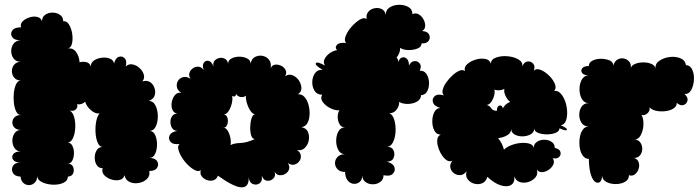

<svg xmlns="http://www.w3.org/2000/svg" viewBox="-20 -776 2995 823"><path d="M68 -19Q43 -20 35 -35.5Q27 -51 36 -65.5Q45 -80 70 -79Q45 -79 36.5 -91Q28 -103 36.5 -115Q45 -127 70 -127Q52 -127 42.5 -141Q33 -155 33 -173Q33 -191 42.5 -205Q52 -219 70 -219Q52 -219 42.5 -228.5Q33 -238 33 -251Q33 -264 42.5 -273.5Q52 -283 70 -283Q57 -283 49.5 -298Q42 -313 39.5 -335Q37 -357 39.5 -379Q42 -401 49.5 -416Q57 -431 70 -431Q51 -431 41 -443Q31 -455 31 -471Q31 -487 41 -499Q51 -511 70 -511Q49 -511 38.5 -525Q28 -539 28 -557Q28 -575 38.5 -589Q49 -603 70 -603Q42 -603 32.5 -617Q23 -631 32.5 -645Q42 -659 70 -659Q66 -674 77.5 -685Q89 -696 106.5 -701.5Q124 -707 139.5 -703.5Q155 -700 160 -685Q160 -703 173.5 -712.5Q187 -722 205 -722Q223 -722 237 -712.5Q251 -703 251 -685Q266 -687 276 -670.5Q286 -654 289.5 -631Q293 -608 288.5 -589Q284 -570 269 -568Q293 -572 306.5 -552.5Q320 -533 321 -509Q336 -513 350.5 -509.5Q365 -506 370 -490Q368 -506 382 -516Q396 -526 415.5 -528.5Q435 -531 450.5 -525Q466 -519 469 -504Q475 -528 489.5 -532.5Q504 -537 514.5 -526Q525 -515 519 -491Q531 -503 547.5 -500Q564 -497 578 -484.5Q592 -472 596.5 -456Q601 -440 590 -427Q610 -433 623.5 -424Q637 -415 642.5 -398Q648 -381 642.5 -365.5Q637 -350 617 -343Q636 -344 646 -324.5Q656 -305 656.5 -279.5Q657 -254 648 -234.5Q639 -215 620 -215Q637 -215 645 -197.5Q653 -180 653 -157Q653 -134 645 -116.5Q637 -99 620 -99Q645 -99 653.5 -85Q662 -71 653.5 -57Q645 -43 620 -43Q624 -22 609.5 -8.5Q595 5 574 8.5Q553 12 535.5 4Q518 -4 514 -25Q509 -8 492 -4.5Q475 -1 456.5 -7Q438 -13 426.5 -25.5Q415 -38 420 -55Q403 -55 394.5 -68.5Q386 -82 386 -100Q386 -118 394.5 -132Q403 -146 420 -146Q407 -146 399 -164Q391 -182 389.5 -207.5Q388 -233 392.5 -256Q397 -279 407 -290Q389 -287 370 -303.5Q351 -320 345 -340Q330 -326 310 -329Q315 -318 306 -308Q297 -298 279 -302Q292 -295 298 -273.5Q304 -252 302.5 -227Q301 -202 292.5 -183.5Q284 -165 269 -165Q283 -165 290 -151.5Q297 -138 297 -120Q297 -102 290 -88Q283 -74 269 -74Q287 -75 293 -61.5Q299 -48 294 -34Q289 -20 271 -19Q270 0 250 8.5Q230 17 204 15.5Q178 14 158.5 4Q139 -6 140 -25Q140 -4 129.5 6.5Q119 17 105.5 17.5Q92 18 81 9Q70 0 68 -19Z M914 -23Q909 -8 895.5 -3.5Q882 1 867.5 -4Q853 -9 844.5 -20.5Q836 -32 841 -47Q832 -39 817 -46Q802 -53 786.5 -68Q771 -83 759.5 -101.5Q748 -120 744.5 -136Q741 -152 750 -159Q723 -155 711.5 -167.5Q700 -180 707 -195.5Q714 -211 741 -215Q726 -215 718.5 -226Q711 -237 710.5 -251.5Q710 -266 717.5 -277.5Q725 -289 740 -289Q724 -292 718.5 -307Q713 -322 716.5 -339.5Q720 -357 730.5 -369Q741 -381 757 -378Q740 -389 738 -404Q736 -419 743.5 -430.5Q751 -442 765.5 -445.5Q780 -449 797 -438Q788 -451 792 -463.5Q796 -476 807 -483.5Q818 -491 831 -490Q844 -489 853 -476Q846 -497 854 -507.5Q862 -518 874.5 -515Q887 -512 895 -491Q892 -507 900 -516Q908 -525 920.5 -527.5Q933 -530 944 -524Q955 -518 958 -503Q958 -518 972.5 -525.5Q987 -533 1006 -533Q1025 -533 1039.5 -525.5Q1054 -518 1054 -503Q1058 -524 1073.5 -532Q1089 -540 1106 -536.5Q1123 -533 1133.5 -519.5Q1144 -506 1140 -484Q1147 -498 1160.5 -499Q1174 -500 1186.5 -493.5Q1199 -487 1204.5 -475Q1210 -463 1202 -449Q1218 -460 1234 -453.5Q1250 -447 1260.5 -432Q1271 -417 1272 -399.5Q1273 -382 1257 -372Q1274 -373 1285.5 -360Q1297 -347 1302.5 -326.5Q1308 -306 1307 -284.5Q1306 -263 1297.5 -248Q1289 -233 1272 -231Q1293 -227 1300 -210.5Q1307 -194 1303.5 -174.5Q1300 -155 1286.5 -142Q1273 -129 1253 -133Q1268 -123 1269.5 -109.5Q1271 -96 1263 -85Q1255 -74 1242 -70.5Q1229 -67 1214 -77Q1223 -63 1219 -50.5Q1215 -38 1203.5 -31Q1192 -24 1178.5 -25Q1165 -26 1157 -40Q1163 -21 1151 -10Q1139 1 1123.5 -1.5Q1108 -4 1102 -24Q1106 0 1093 9.5Q1080 19 1064.5 13Q1049 7 1046 -16Q1048 27 1016 27Q984 27 914 -23ZM1072 -180Q1061 -181 1056.5 -196Q1052 -211 1052.5 -231.5Q1053 -252 1058 -268Q1063 -284 1073 -287Q1063 -287 1053.5 -301Q1044 -315 1038.5 -333.5Q1033 -352 1034 -366Q1025 -358 1012 -360Q999 -362 992 -373Q991 -365 986 -363Q981 -361 975 -365Q978 -351 973.5 -332.5Q969 -314 960 -300Q951 -286 940 -286Q952 -283 955.5 -269Q959 -255 954 -241.5Q949 -228 936 -228Q947 -230 955.5 -216.5Q964 -203 967.5 -185Q971 -167 968 -154Q982 -162 1010 -163Q1038 -164 1072 -180Z M1459 -39Q1438 -39 1427 -50.5Q1416 -62 1416 -77Q1416 -92 1427 -103.5Q1438 -115 1459 -115Q1440 -115 1430.5 -132.5Q1421 -150 1421 -172.5Q1421 -195 1430.5 -212.5Q1440 -230 1459 -230Q1443 -230 1435.5 -243.5Q1428 -257 1427.5 -274Q1427 -291 1435 -303Q1417 -302 1396.5 -312Q1376 -322 1364 -338Q1352 -354 1361 -370Q1339 -370 1328.5 -386.5Q1318 -403 1318.5 -424.5Q1319 -446 1330 -462Q1341 -478 1363 -477Q1329 -496 1334 -505Q1339 -514 1373 -495Q1364 -509 1371.5 -523.5Q1379 -538 1394 -548.5Q1409 -559 1425 -561Q1414 -572 1424 -583.5Q1434 -595 1464 -592Q1454 -601 1461.5 -621Q1469 -641 1486.5 -661Q1504 -681 1522.5 -692Q1541 -703 1552 -694Q1548 -712 1558 -724.5Q1568 -737 1584.5 -740.5Q1601 -744 1615.5 -737.5Q1630 -731 1634 -712Q1633 -733 1650 -744Q1667 -755 1690 -755.5Q1713 -756 1730.5 -746Q1748 -736 1748 -715Q1761 -722 1774 -715Q1787 -708 1795 -693.5Q1803 -679 1802.5 -664.5Q1802 -650 1789 -643Q1812 -642 1819 -628.5Q1826 -615 1818 -602Q1810 -589 1787 -590Q1787 -575 1769.5 -568Q1752 -561 1730 -561.5Q1708 -562 1695 -571Q1696 -562 1692 -550.5Q1688 -539 1680 -529Q1687 -522 1688 -510Q1692 -526 1703 -529.5Q1714 -533 1723.5 -524.5Q1733 -516 1733 -495Q1742 -513 1756.5 -514Q1771 -515 1779.5 -503.5Q1788 -492 1779 -473Q1798 -474 1808 -459Q1818 -444 1819 -423Q1820 -402 1811.5 -385.5Q1803 -369 1785 -368Q1784 -350 1767.5 -340.5Q1751 -331 1729 -330.5Q1707 -330 1691 -339Q1692 -322 1680 -306Q1668 -290 1649 -291Q1664 -284 1670.5 -261Q1677 -238 1675.5 -211.5Q1674 -185 1664.5 -166Q1655 -147 1638 -147Q1660 -147 1667 -131Q1674 -115 1667 -99Q1660 -83 1638 -83Q1665 -76 1670.5 -59.5Q1676 -43 1663.5 -31Q1651 -19 1624 -25Q1624 -6 1610 4Q1596 14 1578 14Q1560 14 1546.5 4Q1533 -6 1533 -25Q1533 -6 1522 3.5Q1511 13 1496.5 12Q1482 11 1471 -1.5Q1460 -14 1459 -39Z M2069 -18Q2063 3 2047 9.5Q2031 16 2013.5 11.5Q1996 7 1985 -7Q1974 -21 1980 -42Q1969 -27 1954 -25.5Q1939 -24 1926.5 -33Q1914 -42 1910.5 -56.5Q1907 -71 1919 -87Q1904 -80 1889 -93.5Q1874 -107 1864 -129.5Q1854 -152 1854 -172Q1854 -192 1869 -199Q1851 -199 1842 -216Q1833 -233 1833 -256Q1833 -279 1842 -296Q1851 -313 1868 -313Q1841 -321 1836 -337Q1831 -353 1843.5 -364Q1856 -375 1883 -367Q1874 -375 1877.5 -390.5Q1881 -406 1893 -423Q1905 -440 1920 -453.5Q1935 -467 1949.5 -473Q1964 -479 1973 -471Q1968 -488 1982.5 -501Q1997 -514 2019 -520.5Q2041 -527 2060 -523.5Q2079 -520 2084 -503Q2085 -522 2106.5 -529.5Q2128 -537 2154.5 -535Q2181 -533 2201 -522Q2221 -511 2219 -492Q2227 -511 2241.5 -512.5Q2256 -514 2265.5 -503Q2275 -492 2268 -473Q2279 -484 2297.5 -476.5Q2316 -469 2333.5 -452Q2351 -435 2358.5 -416Q2366 -397 2355 -386Q2370 -389 2382.5 -376Q2395 -363 2402.5 -342Q2410 -321 2411 -298.5Q2412 -276 2406 -259Q2400 -242 2384 -239Q2413 -226 2410 -219.5Q2407 -213 2378 -226Q2378 -213 2361.5 -206.5Q2345 -200 2324 -200Q2303 -200 2286.5 -206.5Q2270 -213 2270 -226Q2270 -209 2255 -200.5Q2240 -192 2220.5 -191.5Q2201 -191 2186 -199.5Q2171 -208 2171 -224Q2172 -207 2154.5 -196.5Q2137 -186 2115 -184Q2125 -172 2131.5 -158.5Q2138 -145 2140 -134Q2150 -145 2170 -153Q2190 -161 2211 -163Q2232 -165 2248.5 -160.5Q2265 -156 2268 -142Q2268 -159 2281.5 -168Q2295 -177 2313 -177Q2331 -177 2344.5 -168Q2358 -159 2358 -142Q2378 -138 2382 -125.5Q2386 -113 2377 -103.5Q2368 -94 2349 -98Q2358 -85 2352 -71.5Q2346 -58 2332.5 -48.5Q2319 -39 2304.5 -38Q2290 -37 2281 -49Q2287 -30 2275.5 -16Q2264 -2 2245 4Q2226 10 2208.5 4.5Q2191 -1 2185 -20Q2187 7 2170.5 17Q2154 27 2126.5 18.5Q2099 10 2069 -18ZM2110 -301Q2110 -321 2121 -323.5Q2132 -326 2136 -311Q2139 -320 2148 -328Q2157 -336 2167 -339Q2155 -348 2147 -365Q2139 -382 2142 -395Q2133 -390 2120.5 -389Q2108 -388 2099 -392Q2102 -381 2098 -366Q2094 -351 2085.5 -339Q2077 -327 2066 -326Q2079 -323 2085.5 -312Q2092 -301 2110 -301Z M2504 -95Q2488 -95 2478 -109Q2468 -123 2465 -143.5Q2462 -164 2465 -185Q2468 -206 2478 -220Q2488 -234 2504 -234Q2483 -234 2473 -249Q2463 -264 2463 -284Q2463 -304 2473 -319Q2483 -334 2504 -334Q2484 -334 2474 -352Q2464 -370 2464 -393.5Q2464 -417 2474 -435Q2484 -453 2504 -453Q2483 -453 2475.5 -463Q2468 -473 2475.5 -483Q2483 -493 2504 -493Q2504 -508 2519.5 -516Q2535 -524 2556 -524Q2577 -524 2593 -517Q2609 -510 2609 -495Q2614 -513 2626.5 -520.5Q2639 -528 2653 -525.5Q2667 -523 2676.5 -512.5Q2686 -502 2684 -485Q2688 -497 2704.5 -503Q2721 -509 2740.5 -508.5Q2760 -508 2774.5 -501Q2789 -494 2790 -480Q2787 -502 2805.5 -515Q2824 -528 2849.5 -531.5Q2875 -535 2896 -526.5Q2917 -518 2920 -497Q2939 -496 2947.5 -477Q2956 -458 2954.5 -433.5Q2953 -409 2943 -390.5Q2933 -372 2914 -373Q2930 -359 2927 -345Q2924 -331 2910.5 -326Q2897 -321 2881 -335Q2881 -320 2867 -311Q2853 -302 2832.5 -299.5Q2812 -297 2793 -301Q2774 -305 2764 -316Q2767 -301 2755.5 -290.5Q2744 -280 2730 -283Q2739 -267 2738 -241.5Q2737 -216 2726.5 -196.5Q2716 -177 2698 -178Q2715 -178 2724 -166Q2733 -154 2733 -138.5Q2733 -123 2724 -111Q2715 -99 2698 -99Q2713 -94 2717.5 -80.5Q2722 -67 2717.5 -52.5Q2713 -38 2702 -29Q2691 -20 2676 -25Q2676 -6 2659 3.5Q2642 13 2619 13Q2596 13 2578.5 3.5Q2561 -6 2561 -25Q2561 -6 2553 2.5Q2545 11 2533.5 5Q2522 -1 2513.5 -25Q2505 -49 2504 -95Z"/></svg>

Font: Rubik Bubbles
Style: Regular
Weight: 400
Designer: Hubert and Fischer, NaN
Foundry: Hubert and Fischer, NaN
Version: Version 2.200